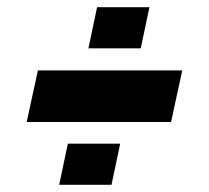

<svg xmlns="http://www.w3.org/2000/svg" viewBox="-20 -519 580 532"><path d="M225 -385 249 -499H394L370 -385ZM54 -181 85 -324H485L454 -181ZM144 -7 168 -121H313L289 -7Z"/></svg>

Font: Saira Black
Style: Italic
Weight: 900
Italic angle: -12°
Designer: Hector Gatti with collaboration of the Omnibus-Type team
Foundry: Omnibus-Type
Version: Version 1.100; ttfautohint (v1.8.3)